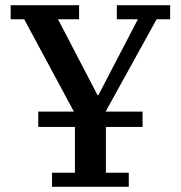

<svg xmlns="http://www.w3.org/2000/svg" viewBox="-20 -718 695 738"><path d="M180 -54H268V-230H127V-289H264L73 -644H21V-698H284V-644H203L355 -352H358L510 -644H429V-698H634V-644H582L386 -289H528V-230H387V-54H475V0H180Z"/></svg>

Font: IBM Plex Serif Medium
Style: Regular
Weight: 500
Designer: Mike Abbink, Paul van der Laan, Pieter van Rosmalen
Foundry: Bold Monday
Version: Version 2.5